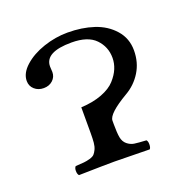

<svg xmlns="http://www.w3.org/2000/svg" viewBox="-88 -525 609 614"><g transform="rotate(-20 216.5 -218.5)"><path d="M241.2 -112.8Q241.2 -83 244.1 -67.4Q247.1 -51.8 257.8 -43Q268.6 -34.2 281.2 -32.2Q293.9 -30.3 321.8 -28.8Q326.2 -24.4 326.2 -14.2Q326.2 -2.4 321.8 2Q230 0 202.1 0Q172.9 0 81.1 2Q76.2 -2.9 76.2 -14.2Q76.2 -23.9 81.1 -28.8Q100.1 -29.8 109.9 -30.8Q119.6 -31.7 130.6 -34.9Q141.6 -38.1 146.2 -43Q150.9 -47.9 155.3 -57.1Q159.7 -66.4 160.9 -79.3Q162.1 -92.3 162.1 -111.8V-199.2Q203.1 -201.2 233.4 -212.9Q263.7 -224.6 279.5 -242.2Q295.4 -259.8 302.7 -277.6Q310.1 -295.4 310.1 -314Q310.1 -351.6 284.4 -378.2Q258.8 -404.8 203.1 -404.8Q112.8 -404.8 112.8 -356Q112.8 -352.5 113.3 -346.2Q113.8 -339.8 113.8 -336.9Q113.8 -320.3 101.6 -309.1Q89.4 -297.9 70.8 -297.9Q52.2 -297.9 39.6 -309.1Q26.9 -320.3 26.9 -337.9Q26.9 -364.3 53.2 -387.9Q79.6 -411.6 120.1 -425.3Q160.6 -439 202.1 -439Q251 -439 291 -425.8Q331.1 -412.6 356.9 -383.3Q382.8 -354 382.8 -313Q382.8 -272 363 -240Q343.3 -208 310.1 -189Q241.2 -148.4 241.2 -125Z"/></g></svg>

Font: Common Serif
Style: Regular
Weight: 400
Designer: Philipp H. Poll, Khaled Hosny
Foundry: Stefan Peev, Context Ltd.
Version: Version 1.026